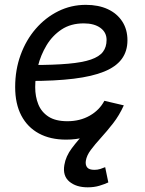

<svg xmlns="http://www.w3.org/2000/svg" viewBox="-20 -573 607 804"><path d="M256.8 11.7Q190.4 11.7 142.8 -14.2Q95.2 -40 69.3 -89.1Q43.5 -138.2 43.5 -208.5Q43.5 -280.3 66.2 -342.8Q88.9 -405.3 129.6 -452.4Q170.4 -499.5 224.1 -526.1Q277.8 -552.7 339.4 -552.7Q392.1 -552.7 431.2 -534.7Q470.2 -516.6 491.9 -483.2Q513.7 -449.7 513.7 -404.3Q513.7 -358.4 489.7 -325.9Q465.8 -293.5 416 -273.2Q366.2 -252.9 288.8 -243.4Q211.4 -233.9 104.5 -233.9L116.2 -300.8Q205.6 -300.8 265.6 -306.2Q325.7 -311.5 360.8 -323.7Q396 -335.9 411.1 -356Q426.3 -376 426.3 -405.8Q426.3 -437.5 400.4 -456.3Q374.5 -475.1 330.6 -475.1Q276.4 -475.1 237.8 -449.5Q199.2 -423.8 174.8 -383.1Q150.4 -342.3 138.9 -296.1Q127.4 -250 127.4 -208Q127.4 -168.5 140.4 -136.2Q153.3 -104 182.9 -84.7Q212.4 -65.4 262.2 -65.4Q314.9 -65.4 355.7 -88.6Q396.5 -111.8 417 -150.9L498.5 -131.8Q468.8 -65.9 404.1 -27.1Q339.4 11.7 256.8 11.7ZM347.2 211.4Q298.8 211.4 270.3 187.3Q241.7 163.1 249.5 117.7Q255.4 81.5 280.8 47.6Q306.2 13.7 342.3 -24.4L498.5 -131.8Q479.5 -89.8 453.6 -56.6Q427.7 -23.4 402.8 3.9Q377.9 31.2 360.4 54.7Q342.8 78.1 339.4 100.6Q336.9 117.7 345 127.9Q353 138.2 375.5 138.2Q388.7 138.2 400.1 134.5Q411.6 130.9 420.4 127L433.6 190.9Q418 198.2 396.2 204.8Q374.5 211.4 347.2 211.4Z"/></svg>

Font: Inter 17pt
Style: Italic
Weight: 400
Italic angle: -9.3988°
Version: Version 4.001;git-66647c0bb